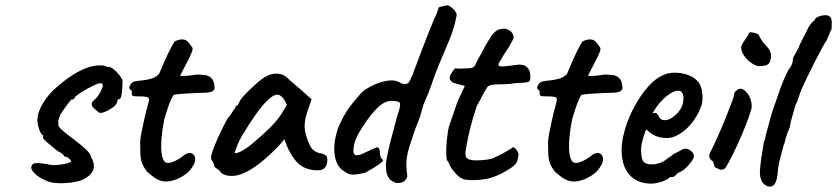

<svg xmlns="http://www.w3.org/2000/svg" viewBox="-20 -664 3087 708"><path d="M156 5Q127 -7 111 -21.5Q95 -36 95 -47Q96 -54 100.5 -58.5Q105 -63 121.5 -62.5Q138 -62 174 -55Q185 -55 198.5 -56.5Q212 -58 223.5 -60.5Q235 -63 239 -67Q244 -68 242 -71.5Q240 -75 235 -79Q231 -83 226 -85Q221 -87 217 -87Q216 -92 208.5 -97.5Q201 -103 191 -108Q169 -126 152 -140.5Q135 -155 139 -161Q139 -165 139 -165.5Q139 -166 139 -166Q132 -166 125 -185.5Q118 -205 118 -221Q118 -239 126 -258.5Q134 -278 147 -296.5Q160 -315 174 -329Q192 -346 215.5 -364.5Q239 -383 265 -397.5Q291 -412 317 -419Q333 -423 350 -423Q367 -423 376 -417Q385 -419 396 -411Q407 -403 417 -391Q427 -379 432 -368Q432 -356 431 -339.5Q430 -323 427.5 -310.5Q425 -298 418 -298Q418 -298 415.5 -297.5Q413 -297 413 -292Q413 -282 398 -269Q379 -256 363 -250Q347 -244 340 -253Q335 -257 331 -260.5Q327 -264 323 -268Q323 -268 320.5 -272Q318 -276 318 -281Q318 -285 321 -288.5Q324 -292 324 -292Q335 -301 342.5 -312Q350 -323 354.5 -333.5Q359 -344 359 -349Q359 -355 356.5 -356Q354 -357 346 -357Q338 -355 320.5 -346.5Q303 -338 285 -327Q267 -316 258 -308Q254 -301 252.5 -299Q251 -297 247 -297Q247 -301 241.5 -295Q236 -289 228.5 -279Q221 -269 213.5 -258Q206 -247 202 -241Q200 -234 197 -226Q194 -218 195 -210Q194 -199 201.5 -191.5Q209 -184 226 -170Q261 -144 279.5 -128.5Q298 -113 306 -103.5Q314 -94 316 -85Q333 -54 322 -33.5Q311 -13 284 -1Q274 4 250 8Q226 12 199.5 11.5Q173 11 156 5Z M575 3Q561 -1 549 -9.5Q537 -18 522 -31Q510 -47 504.5 -60.5Q499 -74 498 -92.5Q497 -111 497 -140Q497 -152 501.5 -174.5Q506 -197 511.5 -222Q517 -247 522.5 -266.5Q528 -286 529 -292Q532 -305 519 -307Q506 -309 490.5 -308.5Q475 -308 470 -311Q466 -312 466 -319Q466 -326 466 -326Q466 -330 463 -331.5Q460 -333 457 -338Q455 -342 461 -352Q467 -362 478 -364Q487 -366 504.5 -367.5Q522 -369 539.5 -374.5Q557 -380 567 -392Q576 -414 587.5 -440Q599 -466 609.5 -486Q620 -506 624 -511Q641 -520 655.5 -518.5Q670 -517 680 -501Q685 -494 688 -490.5Q691 -487 690 -480.5Q689 -474 681.5 -458Q674 -442 657 -410Q652 -400 648 -392.5Q644 -385 644 -385Q648 -384 656 -384Q664 -384 676 -385Q687 -387 701 -388.5Q715 -390 725 -388Q748 -388 759 -376.5Q770 -365 771 -345Q773 -334 764.5 -328Q756 -322 729 -322Q720 -322 702.5 -321Q685 -320 666 -319Q647 -318 633.5 -316.5Q620 -315 620 -313Q617 -311 610.5 -296.5Q604 -282 597.5 -262Q591 -242 586 -225Q579 -191 576 -158.5Q573 -126 575.5 -102Q578 -78 587 -68Q596 -59 617 -67Q638 -75 654 -88Q672 -103 684.5 -99.5Q697 -96 699.5 -81.5Q702 -67 689 -48Q677 -29 656.5 -16Q636 -3 614 2.5Q592 8 575 3Z M796 -26Q792 -34 781 -41Q770 -48 770 -52Q770 -56 767 -63Q764 -70 760 -74Q755 -80 762.5 -103Q770 -126 785 -159Q800 -192 819 -227Q827 -235 835 -248Q843 -261 847 -265Q847 -269 850 -272.5Q853 -276 857 -276L863 -289Q864 -293 874 -305Q884 -317 899 -331.5Q914 -346 929 -359Q944 -372 954 -378Q975 -392 997.5 -392.5Q1020 -393 1036 -380Q1039 -377 1048.5 -368.5Q1058 -360 1070 -350Q1082 -340 1092 -331L1129 -298L1112 -248Q1099 -208 1105.5 -178Q1112 -148 1124 -126Q1129 -115 1140 -107.5Q1151 -100 1165 -98Q1173 -97 1180 -92Q1187 -87 1187 -76Q1187 -57 1180 -48Q1173 -39 1163 -37Q1130 -33 1100.5 -47Q1071 -61 1047 -107Q1043 -113 1036.5 -129.5Q1030 -146 1029 -151Q1025 -146 1017 -136.5Q1009 -127 1003 -121Q932 -49 881 -26.5Q830 -4 796 -26ZM845 -100Q850 -97 867 -105Q884 -113 909 -133Q943 -162 969 -186.5Q995 -211 1016 -241L1038 -277Q1028 -300 1019 -307.5Q1010 -315 1002 -315Q989 -315 968.5 -296Q948 -277 923.5 -242.5Q899 -208 871 -161Q859 -140 852 -120Q845 -100 845 -100Z M1467 7Q1456 11 1445.5 11Q1435 11 1418 -2Q1409 -14 1406 -25Q1403 -36 1403 -61Q1405 -76 1411 -104.5Q1417 -133 1425.5 -164Q1434 -195 1440.5 -220.5Q1447 -246 1451 -255Q1458 -279 1454 -285Q1450 -291 1430 -292Q1401 -294 1374 -268.5Q1347 -243 1315 -193Q1291 -156 1286 -131.5Q1281 -107 1285 -98Q1287 -92 1294.5 -91.5Q1302 -91 1312 -95Q1322 -99 1332 -104Q1339 -108 1349.5 -112.5Q1360 -117 1370 -121Q1376 -121 1378.5 -115Q1381 -109 1381 -99Q1381 -95 1383.5 -86.5Q1386 -78 1392 -75Q1396 -71 1377.5 -58Q1359 -45 1327 -27Q1297 -20 1281 -20Q1265 -20 1248 -33Q1220 -50 1214 -93.5Q1208 -137 1227 -193Q1246 -238 1269 -269Q1292 -300 1318 -327Q1322 -331 1341 -342Q1360 -353 1382 -360Q1407 -368 1426 -367.5Q1445 -367 1461 -356Q1479 -352 1485 -357.5Q1491 -363 1501 -388Q1520 -438 1539.5 -489.5Q1559 -541 1581 -594Q1591 -613 1593.5 -623.5Q1596 -634 1600 -638L1625 -644Q1634 -646 1647 -635Q1660 -624 1664 -612Q1664 -603 1656 -572.5Q1648 -542 1630 -500Q1614 -463 1598.5 -425.5Q1583 -388 1569 -346Q1558 -315 1549 -296Q1540 -277 1537 -263Q1531 -237 1522.5 -216.5Q1514 -196 1511 -188Q1498 -150 1490.5 -126Q1483 -102 1480.5 -85Q1478 -68 1478.5 -52Q1479 -36 1482 -15Q1482 -11 1478 -4.5Q1474 2 1467 7Z M1694 -2Q1683 -4 1670.5 -14.5Q1658 -25 1648 -39Q1638 -53 1635 -63Q1635 -65 1632.5 -68Q1630 -71 1630 -71Q1626 -74 1625.5 -97.5Q1625 -121 1628 -150Q1631 -179 1635 -196Q1640 -212 1650 -239.5Q1660 -267 1667 -289L1694 -347L1654 -358Q1647 -360 1642.5 -366Q1638 -372 1638 -376Q1638 -384 1647 -398Q1656 -412 1660 -412Q1665 -411 1678.5 -411Q1692 -411 1705 -412Q1718 -413 1721 -414Q1725 -416 1729 -419.5Q1733 -423 1735 -430Q1740 -441 1744 -448Q1748 -455 1755 -467Q1762 -480 1766.5 -489Q1771 -498 1781 -514Q1786 -521 1792 -531Q1798 -541 1807 -548Q1816 -556 1833 -558Q1850 -560 1865 -547Q1873 -537 1874 -529.5Q1875 -522 1866 -508Q1858 -491 1847.5 -476.5Q1837 -462 1828 -445Q1812 -423 1822 -420Q1832 -417 1878 -424Q1907 -429 1920 -419Q1933 -409 1935 -392Q1938 -368 1930 -363Q1922 -358 1884 -358Q1860 -354 1843 -353.5Q1826 -353 1818 -353Q1805 -352 1801 -352Q1797 -352 1789 -350Q1781 -348 1777.5 -343.5Q1774 -339 1770 -331Q1766 -327 1758 -310Q1750 -293 1738 -273Q1724 -231 1714 -191.5Q1704 -152 1698 -114Q1694 -93 1699 -84Q1704 -75 1725 -73Q1736 -72 1758 -73.5Q1780 -75 1794 -79Q1805 -84 1817 -89.5Q1829 -95 1839 -101Q1848 -106 1857 -111.5Q1866 -117 1866 -117Q1871 -125 1879.5 -117Q1888 -109 1892 -97Q1892 -85 1887 -69.5Q1882 -54 1850 -36Q1805 -8 1762.5 -2.5Q1720 3 1694 -2Z M2079 3Q2065 -1 2053 -9.5Q2041 -18 2026 -31Q2014 -47 2008.5 -60.5Q2003 -74 2002 -92.5Q2001 -111 2001 -140Q2001 -152 2005.5 -174.5Q2010 -197 2015.5 -222Q2021 -247 2026.5 -266.5Q2032 -286 2033 -292Q2036 -305 2023 -307Q2010 -309 1994.5 -308.5Q1979 -308 1974 -311Q1970 -312 1970 -319Q1970 -326 1970 -326Q1970 -330 1967 -331.5Q1964 -333 1961 -338Q1959 -342 1965 -352Q1971 -362 1982 -364Q1991 -366 2008.5 -367.5Q2026 -369 2043.5 -374.5Q2061 -380 2071 -392Q2080 -414 2091.5 -440Q2103 -466 2113.5 -486Q2124 -506 2128 -511Q2145 -520 2159.5 -518.5Q2174 -517 2184 -501Q2189 -494 2192 -490.5Q2195 -487 2194 -480.5Q2193 -474 2185.5 -458Q2178 -442 2161 -410Q2156 -400 2152 -392.5Q2148 -385 2148 -385Q2152 -384 2160 -384Q2168 -384 2180 -385Q2191 -387 2205 -388.5Q2219 -390 2229 -388Q2252 -388 2263 -376.5Q2274 -365 2275 -345Q2277 -334 2268.5 -328Q2260 -322 2233 -322Q2224 -322 2206.5 -321Q2189 -320 2170 -319Q2151 -318 2137.5 -316.5Q2124 -315 2124 -313Q2121 -311 2114.5 -296.5Q2108 -282 2101.5 -262Q2095 -242 2090 -225Q2083 -191 2080 -158.5Q2077 -126 2079.5 -102Q2082 -78 2091 -68Q2100 -59 2121 -67Q2142 -75 2158 -88Q2176 -103 2188.5 -99.5Q2201 -96 2203.5 -81.5Q2206 -67 2193 -48Q2181 -29 2160.5 -16Q2140 -3 2118 2.5Q2096 8 2079 3Z M2381 13Q2330 13 2301 -19.5Q2272 -52 2272 -113Q2273 -149 2286 -191.5Q2299 -234 2321 -274Q2343 -314 2369.5 -344Q2396 -374 2423 -386Q2433 -391 2444.5 -393.5Q2456 -396 2467 -396Q2479 -396 2492.5 -394Q2506 -392 2518 -387Q2539 -380 2553.5 -363.5Q2568 -347 2570 -315Q2571 -302 2570 -291.5Q2569 -281 2564 -268Q2551 -234 2527 -205.5Q2503 -177 2473 -163Q2465 -159 2456.5 -157Q2448 -155 2439 -155Q2418 -155 2401 -161.5Q2384 -168 2371 -180L2363 -187L2359 -178Q2351 -156 2347.5 -139.5Q2344 -123 2344 -113Q2344 -101 2345.5 -89Q2347 -77 2352 -69Q2356 -64 2363.5 -61Q2371 -58 2381 -58Q2388 -58 2394 -58.5Q2400 -59 2405 -61Q2423 -65 2434 -74Q2445 -83 2457 -90L2461 -92L2460 -94Q2476 -102 2483 -105.5Q2490 -109 2492 -111Q2496 -113 2501 -115Q2513 -118 2526 -109Q2539 -100 2539 -87Q2539 -82 2530.5 -69.5Q2522 -57 2510.5 -46Q2499 -35 2488 -30Q2486 -29 2482 -27Q2478 -25 2475 -23H2476Q2467 -11 2458 -11H2450Q2446 -4 2424 4.5Q2402 13 2381 13ZM2431 -221Q2443 -221 2452.5 -226.5Q2462 -232 2470 -239Q2493 -259 2498.5 -285.5Q2504 -312 2493 -325Q2490 -328 2486.5 -329Q2483 -330 2476 -329Q2465 -328 2451 -319Q2437 -310 2423 -296Q2409 -282 2399 -267L2386 -246Q2390 -247 2393.5 -247.5Q2397 -248 2398 -248Q2404 -245 2407 -238.5Q2410 -232 2415 -226.5Q2420 -221 2431 -221Z M2640 -38Q2636 -38 2625.5 -43Q2615 -48 2615 -48Q2615 -52 2612.5 -58Q2610 -64 2610 -68Q2603 -72 2598 -79.5Q2593 -87 2597 -98Q2603 -109 2613.5 -131.5Q2624 -154 2636 -181.5Q2648 -209 2658.5 -236Q2669 -263 2676.5 -282Q2684 -301 2685 -305Q2685 -309 2687 -317.5Q2689 -326 2698 -332Q2709 -341 2721.5 -333.5Q2734 -326 2743 -309Q2752 -292 2752 -270Q2752 -263 2742 -234.5Q2732 -206 2715.5 -167Q2699 -128 2679 -88Q2664 -59 2657.5 -48.5Q2651 -38 2640 -38ZM2780 -420Q2768 -420 2752.5 -430.5Q2737 -441 2725 -457Q2713 -473 2713 -491Q2713 -496 2721 -508Q2729 -520 2736.5 -531.5Q2744 -543 2744 -545Q2752 -545 2761 -543Q2770 -541 2777 -537Q2788 -512 2805.5 -495Q2823 -478 2823 -460Q2823 -438 2814.5 -429Q2806 -420 2780 -420Z M2811 23Q2798 18 2791 7.5Q2784 -3 2782 -23Q2782 -36 2784.5 -59.5Q2787 -83 2792 -109Q2792 -111 2792.5 -113.5Q2793 -116 2793 -117Q2794 -121 2795 -129.5Q2796 -138 2797.5 -143Q2799 -148 2799 -143L2805 -170Q2810 -188 2815 -206.5Q2820 -225 2824 -239.5Q2828 -254 2829 -256Q2829 -256 2833 -267.5Q2837 -279 2841 -290Q2857 -339 2871 -372Q2885 -405 2897 -420Q2898 -423 2900 -427.5Q2902 -432 2903 -435Q2903 -445 2904.5 -449.5Q2906 -454 2909 -459Q2911 -463 2915 -469.5Q2919 -476 2924 -486L2928 -497Q2934 -510 2943 -527Q2952 -544 2956 -552Q2959 -561 2968 -573.5Q2977 -586 2985 -590L2984 -591Q2989 -600 3001 -604Q3013 -608 3022 -608Q3036 -608 3041.5 -601.5Q3047 -595 3047 -581Q3047 -566 3046.5 -559.5Q3046 -553 3039 -545H3040Q3042 -547 3039 -539.5Q3036 -532 3034 -529Q3032 -524 3029.5 -518Q3027 -512 3024 -509Q3021 -505 3008.5 -482Q2996 -459 2980.5 -428Q2965 -397 2951 -368Q2937 -339 2931 -323L2926 -308Q2924 -304 2924 -302Q2922 -295 2919 -288Q2916 -281 2913 -276L2896 -215L2892 -194L2883 -172L2877 -153Q2875 -147 2874 -140.5Q2873 -134 2870 -131Q2870 -130 2869.5 -128.5Q2869 -127 2869 -126Q2865 -110 2857 -81Q2849 -52 2847 -18Q2847 -17 2846.5 -16Q2846 -15 2846 -14Q2843 7 2834.5 17Q2826 27 2811 23Z"/></svg>

Font: Caveat SemiBold
Style: Regular
Weight: 600
Designer: Pablo Impallari
Foundry: Pablo Impallari
Version: Version 2.000